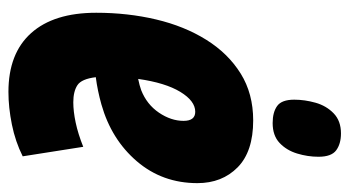

<svg xmlns="http://www.w3.org/2000/svg" viewBox="-202 -596 809 444"><g transform="rotate(90 202.0 -374.5)"><path d="M342 -23Q308 -6 268.5 2Q229 10 193 10Q104 10 57 -42.5Q10 -95 10 -193Q10 -266 25.5 -331.5Q41 -397 72.5 -447.5Q104 -498 150.5 -527Q197 -556 259 -556Q331 -556 367.5 -520Q404 -484 404 -427Q404 -346 353.5 -287Q303 -228 222 -205Q190 -196 159 -192Q163 -159 177.5 -149.5Q192 -140 217 -140Q238 -140 264 -145.5Q290 -151 320 -163ZM239 -422Q214 -422 193 -387.5Q172 -353 163 -290Q178 -293 189 -297Q222 -310 241 -338Q260 -366 260 -395Q260 -422 239 -422ZM265 -601Q240 -601 225.5 -611.5Q211 -622 211 -651Q211 -675 218 -700Q225 -725 242.5 -742Q260 -759 289 -759Q313 -759 328 -748Q343 -737 343 -707Q343 -682 335.5 -657.5Q328 -633 311 -617Q294 -601 265 -601Z"/></g></svg>

Font: Georama Condensed ExtraBold
Style: Italic
Weight: 800
Width: 3
Italic angle: -9°
Designer: Jean-Baptiste Levee
Foundry: Production Type
Version: Version 1.000